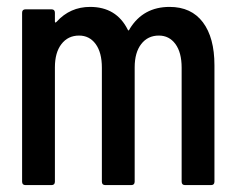

<svg xmlns="http://www.w3.org/2000/svg" viewBox="-20 -536 683 556"><path d="M471 -516Q534 -516 567.5 -471.5Q601 -427 601 -347V-10Q601 0 591 0H516Q506 0 506 -10V-340Q506 -384 488 -408.5Q470 -433 440 -433Q408 -433 389 -408.5Q370 -384 370 -341V-10Q370 0 360 0H285Q275 0 275 -10V-340Q275 -384 257 -408.5Q239 -433 209 -433Q177 -433 158 -408.5Q139 -384 139 -341V-10Q139 0 129 0H54Q44 0 44 -10V-499Q44 -509 54 -509H129Q139 -509 139 -499V-474Q139 -468 144 -473Q183 -516 241 -516Q317 -516 350 -450Q352 -445 355 -451Q356 -452 356 -453Q395 -516 471 -516Z"/></svg>

Font: Barlow Condensed Medium
Style: Regular
Weight: 500
Width: 3
Designer: Jeremy Tribby
Foundry: Tribby Type
Version: Version 1.422;hotconv 1.0.109;makeotfexe 2.5.65596